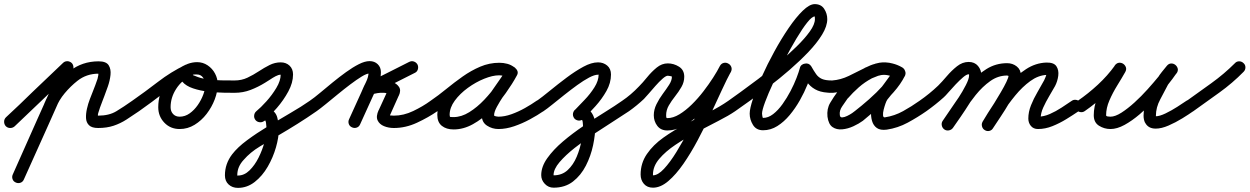

<svg xmlns="http://www.w3.org/2000/svg" viewBox="-50 -592 6072 933"><path d="M-21 -22Q12 -52 44 -83Q76 -114 108 -145Q145 -180 182 -215.5Q219 -251 256 -286Q265 -295 277.5 -294.5Q290 -294 299 -285Q307 -276 307 -263.5Q307 -251 298 -243Q261 -207 224 -172Q187 -137 150 -101Q86 -40 21 22Q12 30 -0.5 30Q-13 30 -22 21Q-30 12 -30 -0.5Q-30 -13 -21 -22ZM304 -252Q245 -119 185.5 14Q126 147 66 280Q61 292 49.5 296Q38 300 27 295Q15 290 11 278.5Q7 267 12 256Q71 123 130.5 -10.5Q190 -144 250 -277Q255 -288 266.5 -292.5Q278 -297 289 -292Q301 -287 305 -275.5Q309 -264 304 -252ZM182 -49Q171 -53 166 -64.5Q161 -76 165 -88Q183 -134 216.5 -174Q250 -214 288 -246Q349 -294 429 -294Q466 -294 478 -275Q490 -256 487 -228Q484 -200 474 -171.5Q464 -143 457 -125Q454 -117 448 -101.5Q442 -86 436 -69.5Q430 -53 427 -41.5Q424 -30 427 -30Q480 -30 515.5 -51.5Q551 -73 592 -102Q602 -109 614 -106.5Q626 -104 634 -94Q641 -84 638.5 -72Q636 -60 626 -52Q594 -30 564.5 -11Q535 8 502 19Q469 30 427 30Q396 30 382.5 16.5Q369 3 368 -18Q367 -39 372.5 -63.5Q378 -88 386.5 -110Q395 -132 401 -147Q407 -163 413 -178Q419 -193 424 -209Q427 -220 428 -228Q428 -231 427.5 -236Q427 -241 428 -239Q430 -235 431.5 -234.5Q433 -234 429 -234Q370 -234 326 -199Q293 -173 264.5 -139Q236 -105 221 -66Q217 -55 205.5 -50Q194 -45 182 -49Z M592 -102Q655 -146 718 -194.5Q781 -243 850 -276Q864 -283 874.5 -277.5Q885 -272 890 -262Q895 -252 892 -240Q889 -228 876 -222Q833 -202 806 -160Q779 -118 779 -71Q779 -51 791 -38Q803 -25 823 -25Q849 -25 871.5 -41Q894 -57 911 -81.5Q928 -106 938 -133Q948 -160 948 -183Q948 -199 937 -214.5Q926 -230 908 -230Q903 -230 895.5 -230Q888 -230 887 -228Q887 -228 887 -228Q887 -228 887 -228Q887 -228 887 -228Q887 -228 887 -228Q887 -227 888.5 -226.5Q890 -226 898 -223Q925 -211 958.5 -206.5Q992 -202 1026.5 -201.5Q1061 -201 1090 -201Q1102 -201 1111 -192Q1120 -183 1120 -171Q1120 -159 1111 -150Q1102 -141 1090 -141Q1073 -141 1038.5 -141.5Q1004 -142 963.5 -146.5Q923 -151 888.5 -162.5Q854 -174 836.5 -194.5Q819 -215 831 -248Q831 -248 831 -248Q831 -248 831 -248Q831 -248 831 -248Q831 -248 831 -248Q839 -273 862 -281.5Q885 -290 908 -290Q936 -290 959 -274.5Q982 -259 995 -234.5Q1008 -210 1008 -183Q1008 -147 993.5 -109Q979 -71 954 -38.5Q929 -6 895.5 14.5Q862 35 823 35Q778 35 748.5 4Q719 -27 719 -71Q719 -136 755.5 -193Q792 -250 851 -277Q864 -283 875 -277.5Q886 -272 890 -262Q895 -252 892.5 -240.5Q890 -229 877 -223Q810 -190 748.5 -142.5Q687 -95 626 -52Q616 -45 603.5 -47.5Q591 -50 584 -60Q577 -70 579.5 -82.5Q582 -95 592 -102Z M1090 -201Q1124 -201 1152.5 -214.5Q1181 -228 1207.5 -245.5Q1234 -263 1260 -276Q1286 -289 1314 -289Q1340 -289 1357 -273Q1374 -257 1374 -230Q1374 -190 1351 -147.5Q1328 -105 1295.5 -67.5Q1263 -30 1235 -5Q1225 3 1212.5 2Q1200 1 1192 -8Q1184 -18 1185 -30.5Q1186 -43 1195 -51Q1217 -69 1244.5 -99.5Q1272 -130 1293 -165Q1314 -200 1314 -230Q1314 -233 1316 -231Q1318 -229 1314 -229Q1303 -229 1289 -221.5Q1275 -214 1261 -204.5Q1247 -195 1238 -190Q1204 -169 1167.5 -155Q1131 -141 1090 -141Q1078 -141 1069 -150Q1060 -159 1060 -171Q1060 -183 1069 -192Q1078 -201 1090 -201ZM1190 -11Q1183 -21 1185.5 -33Q1188 -45 1198 -53Q1212 -62 1228.5 -66Q1245 -70 1261 -63Q1290 -50 1297.5 -20.5Q1305 9 1305 36Q1305 75 1291 124Q1277 173 1251 218Q1225 263 1188 292Q1151 321 1106 321Q1079 321 1061 304.5Q1043 288 1043 260Q1043 204 1078 158Q1104 124 1150.5 89.5Q1197 55 1252.5 21.5Q1308 -12 1361.5 -43Q1415 -74 1455 -102Q1465 -109 1477 -106.5Q1489 -104 1497 -94Q1504 -84 1501.5 -72Q1499 -60 1489 -52Q1443 -20 1396 9.5Q1349 39 1301 67Q1259 92 1212.5 120Q1166 148 1134 185Q1119 201 1111 219.5Q1103 238 1103 260Q1103 262 1103.5 261.5Q1104 261 1106 261Q1137 261 1162.5 236Q1188 211 1206.5 174Q1225 137 1235 99.5Q1245 62 1245 36Q1245 33 1244.5 23Q1244 13 1242.5 3.5Q1241 -6 1237 -8Q1238 -8 1239 -7Q1238 -7 1232 -3Q1222 4 1210 1.5Q1198 -1 1190 -11Z M1455 -102Q1477 -117 1505.5 -141Q1534 -165 1566.5 -191.5Q1599 -218 1631.5 -241.5Q1664 -265 1693.5 -280Q1723 -295 1746 -295Q1770 -295 1785.5 -280Q1801 -265 1801 -241Q1801 -210 1787 -179Q1773 -148 1760 -120Q1745 -87 1730 -54Q1715 -21 1700 12Q1695 24 1683.5 28Q1672 32 1661 27Q1649 22 1645 10.5Q1641 -1 1646 -12Q1661 -45 1676 -78Q1691 -111 1706 -144Q1715 -166 1728 -192Q1741 -218 1741 -241Q1741 -243 1744.5 -239Q1748 -235 1746 -235Q1732 -235 1707.5 -220Q1683 -205 1652.5 -182Q1622 -159 1591 -133.5Q1560 -108 1533 -86Q1506 -64 1489 -52Q1479 -45 1466.5 -47.5Q1454 -50 1447 -60Q1440 -70 1442.5 -82.5Q1445 -95 1455 -102ZM1966 -238Q1914 -212 1863 -186Q1812 -160 1761 -134Q1748 -128 1738 -134.5Q1728 -141 1724 -152Q1719 -163 1722 -174.5Q1725 -186 1738 -190Q1757 -196 1776.5 -199Q1796 -202 1816 -201Q1816 -201 1815 -201Q1814 -201 1814 -201Q1835 -202 1856.5 -194Q1878 -186 1889 -169.5Q1900 -153 1888 -127Q1888 -127 1888 -127Q1888 -127 1888 -127Q1888 -128 1888 -128Q1888 -128 1888 -128Q1877 -104 1866.5 -80Q1856 -56 1845 -32Q1845 -32 1845 -32Q1845 -32 1845 -31Q1845 -31 1845 -31Q1845 -31 1845 -31Q1844 -30 1843.5 -28.5Q1843 -27 1843 -25Q1843 -25 1842.5 -27.5Q1842 -30 1838 -33Q1837 -34 1841 -32.5Q1845 -31 1847 -31Q1854 -30 1864 -30Q1911 -30 1958 -52.5Q2005 -75 2042 -102Q2052 -109 2064 -106.5Q2076 -104 2084 -94Q2091 -84 2088.5 -72Q2086 -60 2076 -52Q2031 -21 1976 4.5Q1921 30 1864 30Q1838 30 1816 21Q1794 12 1785 -7Q1776 -26 1790 -57Q1790 -57 1790 -57Q1790 -57 1790 -57Q1790 -56 1790 -56Q1790 -56 1790 -56Q1801 -80 1812 -104Q1823 -128 1834 -152Q1834 -152 1834 -152Q1834 -152 1834 -153Q1834 -153 1834 -153Q1834 -153 1834 -153Q1834 -153 1833.5 -149Q1833 -145 1835 -141Q1838 -136 1830 -138.5Q1822 -141 1816 -141Q1816 -141 1815 -141Q1814 -141 1814 -141Q1799 -142 1784.5 -139.5Q1770 -137 1756 -133Q1743 -128 1733 -134Q1723 -140 1719 -150Q1715 -160 1718 -171Q1721 -182 1733 -188Q1785 -214 1836 -239.5Q1887 -265 1938 -291Q1950 -297 1961.5 -293Q1973 -289 1979 -278Q1984 -267 1980.5 -255Q1977 -243 1966 -238Z M2042 -102Q2080 -128 2118.5 -159.5Q2157 -191 2198 -220Q2239 -249 2283.5 -268Q2328 -287 2377 -287Q2396 -287 2415 -282Q2434 -277 2449 -265Q2461 -257 2462 -245.5Q2463 -234 2457 -225Q2451 -216 2440 -212Q2429 -208 2417 -215Q2398 -226 2375 -226Q2344 -226 2303 -209.5Q2262 -193 2223.5 -165Q2185 -137 2160 -103Q2135 -69 2135 -34Q2135 -24 2139 -23.5Q2143 -23 2154 -23Q2192 -23 2230.5 -47Q2269 -71 2303.5 -107.5Q2338 -144 2365 -183Q2392 -222 2409 -252Q2416 -266 2428 -268Q2440 -270 2449 -264Q2459 -259 2464 -248Q2469 -237 2461 -224Q2452 -206 2434 -180.5Q2416 -155 2397 -126.5Q2378 -98 2364.5 -73Q2351 -48 2351 -32Q2351 -28 2360.5 -26.5Q2370 -25 2372 -25Q2402 -25 2435.5 -37Q2469 -49 2501 -67Q2533 -85 2557 -102Q2567 -109 2579 -106.5Q2591 -104 2599 -94Q2606 -84 2603.5 -72Q2601 -60 2591 -52Q2562 -32 2525 -12Q2488 8 2448.5 21.5Q2409 35 2372 35Q2342 35 2316.5 18.5Q2291 2 2291 -32Q2291 -59 2304 -87.5Q2317 -116 2336.5 -145Q2356 -174 2375.5 -201Q2395 -228 2409 -252Q2416 -266 2428 -268Q2440 -270 2449 -264Q2459 -259 2464 -248Q2469 -237 2461 -224Q2440 -185 2408 -140Q2376 -95 2335 -54.5Q2294 -14 2248 11.5Q2202 37 2154 37Q2119 37 2097 19.5Q2075 2 2075 -34Q2075 -72 2094.5 -108.5Q2114 -145 2146.5 -177Q2179 -209 2218.5 -233.5Q2258 -258 2299 -272Q2340 -286 2375 -286Q2414 -286 2447 -267Q2459 -260 2460 -248Q2461 -236 2455 -226Q2449 -217 2437.5 -212.5Q2426 -208 2415 -217Q2406 -222 2396 -224.5Q2386 -227 2377 -227Q2335 -227 2295 -208.5Q2255 -190 2217.5 -162.5Q2180 -135 2144.5 -105Q2109 -75 2076 -52Q2066 -45 2053.5 -47.5Q2041 -50 2034 -60Q2027 -70 2029.5 -82.5Q2032 -95 2042 -102Z M2556 -100Q2584 -120 2622.5 -151.5Q2661 -183 2703 -214.5Q2745 -246 2784.5 -267.5Q2824 -289 2856 -289Q2882 -289 2900.5 -273.5Q2919 -258 2919 -230Q2919 -189 2897 -150Q2875 -111 2844 -76.5Q2813 -42 2785 -15Q2776 -6 2764 -6Q2752 -6 2743 -15Q2734 -24 2734 -36Q2734 -48 2743 -57Q2763 -78 2790.5 -106.5Q2818 -135 2838.5 -167.5Q2859 -200 2859 -230Q2859 -229 2856 -229Q2839 -229 2812.5 -215Q2786 -201 2755 -178.5Q2724 -156 2692.5 -131Q2661 -106 2634.5 -84.5Q2608 -63 2590 -51Q2580 -44 2568 -46Q2556 -48 2548 -58Q2541 -69 2543.5 -81Q2546 -93 2556 -100ZM2737 -23Q2732 -35 2736 -46.5Q2740 -58 2751 -63Q2780 -77 2800.5 -66Q2821 -55 2832 -32Q2843 -9 2843 17Q2843 62 2832 114Q2821 166 2797 213Q2773 260 2734.5 290Q2696 320 2640 320Q2615 320 2597.5 301.5Q2580 283 2580 259Q2580 218 2609.5 176.5Q2639 135 2685.5 95.5Q2732 56 2785.5 20Q2839 -16 2889 -47Q2939 -78 2973 -102Q2983 -109 2995 -106.5Q3007 -104 3015 -94Q3022 -84 3019.5 -72Q3017 -60 3007 -52Q2979 -33 2934 -4.5Q2889 24 2838.5 57.5Q2788 91 2743 126.5Q2698 162 2669 196Q2640 230 2640 259Q2640 260 2641 260Q2640 260 2640 260Q2681 260 2708.5 234.5Q2736 209 2752.5 169.5Q2769 130 2776 89Q2783 48 2783 17Q2783 10 2781.5 0Q2780 -10 2777 -9Q2765 -4 2753.5 -8Q2742 -12 2737 -23Z M2965 -60Q2958 -70 2960.5 -82Q2963 -94 2973 -102Q3016 -131 3055 -172Q3073 -190 3094.5 -216.5Q3116 -243 3141 -263.5Q3166 -284 3195 -284Q3224 -284 3249.5 -268Q3275 -252 3275 -219Q3275 -193 3261.5 -169.5Q3248 -146 3230.5 -124Q3213 -102 3200 -79.5Q3187 -57 3187 -32Q3187 -29 3187.5 -23.5Q3188 -18 3193 -18Q3221 -18 3251.5 -36.5Q3282 -55 3312 -84.5Q3342 -114 3368.5 -148.5Q3395 -183 3415.5 -215Q3436 -247 3448 -271Q3455 -284 3467 -286Q3479 -288 3489 -283Q3499 -277 3503.5 -266Q3508 -255 3501 -242Q3483 -209 3458 -155Q3433 -101 3403.5 -37.5Q3374 26 3340.5 89Q3307 152 3271 204Q3235 256 3197.5 288Q3160 320 3123 320Q3095 320 3079 301.5Q3063 283 3063 256Q3063 201 3093.5 156.5Q3124 112 3174 76.5Q3224 41 3282 11Q3340 -19 3394.5 -46.5Q3449 -74 3489 -102Q3499 -109 3511 -106.5Q3523 -104 3531 -94Q3538 -84 3535.5 -72Q3533 -60 3523 -52Q3491 -30 3441 -4.5Q3391 21 3336 50Q3281 79 3232.5 111.5Q3184 144 3153.5 180Q3123 216 3123 256Q3123 260 3123 260Q3147 260 3176.5 228.5Q3206 197 3237 146.5Q3268 96 3299.5 35.5Q3331 -25 3359 -85.5Q3387 -146 3410.5 -195Q3434 -244 3449 -272Q3456 -284 3467.5 -286.5Q3479 -289 3489 -283Q3499 -278 3503.5 -267Q3508 -256 3502 -243Q3486 -213 3461.5 -175Q3437 -137 3406.5 -99Q3376 -61 3340.5 -29Q3305 3 3267.5 22.5Q3230 42 3193 42Q3161 42 3144 19.5Q3127 -3 3127 -32Q3127 -59 3140 -85.5Q3153 -112 3170.5 -135.5Q3188 -159 3201.5 -180Q3215 -201 3215 -219Q3215 -221 3206.5 -222.5Q3198 -224 3195 -224Q3186 -224 3169.5 -209.5Q3153 -195 3135 -174.5Q3117 -154 3101.5 -136Q3086 -118 3079 -111Q3045 -79 3007 -52Q2997 -45 2985 -47.5Q2973 -50 2965 -60Z M3489 -102Q3510 -117 3549 -145Q3588 -173 3635.5 -209Q3683 -245 3731.5 -285.5Q3780 -326 3820.5 -365.5Q3861 -405 3885.5 -439.5Q3910 -474 3910 -499Q3910 -507 3909.5 -509.5Q3909 -512 3909 -512Q3896 -512 3872.5 -482.5Q3849 -453 3820 -404.5Q3791 -356 3762 -300Q3733 -244 3708 -190.5Q3683 -137 3668 -96.5Q3653 -56 3653 -40Q3653 -36 3654.5 -27.5Q3656 -19 3658 -19Q3683 -19 3707 -37.5Q3731 -56 3752.5 -86Q3774 -116 3791.5 -149.5Q3809 -183 3820.5 -213Q3832 -243 3837 -262Q3839 -271 3846 -276.5Q3853 -282 3862 -283Q3871 -285 3879 -281.5Q3887 -278 3892 -270Q3905 -247 3916 -231.5Q3927 -216 3944 -208.5Q3961 -201 3992 -201Q4004 -201 4013 -192Q4022 -183 4022 -171Q4022 -159 4013 -150Q4004 -141 3992 -141Q3950 -141 3923.5 -152Q3897 -163 3878 -185Q3859 -207 3840 -240Q3835 -248 3844 -254Q3853 -260 3865 -262Q3877 -264 3887 -260.5Q3897 -257 3895 -248Q3889 -219 3874 -181.5Q3859 -144 3837 -105Q3815 -66 3787.5 -33Q3760 0 3727.5 20.5Q3695 41 3658 41Q3625 41 3609 15Q3593 -11 3593 -40Q3593 -64 3609 -112Q3625 -160 3652 -220Q3679 -280 3713 -342Q3747 -404 3782.5 -456Q3818 -508 3851 -540Q3884 -572 3909 -572Q3940 -572 3955 -549Q3970 -526 3970 -499Q3970 -465 3945 -424Q3920 -383 3878.5 -339.5Q3837 -296 3787.5 -253Q3738 -210 3687.5 -171.5Q3637 -133 3593.5 -102Q3550 -71 3523 -52Q3513 -45 3500.5 -47.5Q3488 -50 3481 -60Q3474 -70 3476.5 -82.5Q3479 -95 3489 -102Z M3950 -171Q3950 -183 3959 -192Q3968 -201 3980 -201Q3982 -201 3983.5 -201Q3985 -201 3987 -201Q3989 -201 3991.5 -201Q3994 -201 3996 -201Q3996 -201 3995 -201Q3993 -201 3994 -201Q4035 -204 4074.5 -223Q4114 -242 4151 -261Q4151 -261 4151 -261.5Q4151 -262 4152 -262Q4152 -262 4152 -262Q4152 -262 4152 -262Q4182 -276 4209.5 -284Q4237 -292 4271 -287Q4271 -287 4271 -287Q4271 -287 4271 -287Q4271 -287 4271 -287Q4271 -287 4271 -287Q4288 -284 4304 -278.5Q4320 -273 4334 -264Q4347 -256 4348.5 -244Q4350 -232 4344 -223Q4339 -213 4327.5 -209Q4316 -205 4303 -212Q4288 -222 4271 -226Q4271 -226 4271 -226Q4271 -226 4271 -226Q4271 -226 4271 -226Q4271 -226 4271 -226Q4244 -232 4219 -224Q4219 -224 4218.5 -224Q4218 -224 4218 -224Q4218 -224 4217.5 -224Q4217 -224 4217 -224Q4209 -222 4201 -218.5Q4193 -215 4185 -211Q4185 -211 4185.5 -211Q4186 -211 4186 -211Q4186 -211 4186 -211Q4186 -211 4186 -211Q4152 -193 4123 -167.5Q4094 -142 4069 -113Q4069 -112 4070 -114Q4070 -115 4070 -115Q4058 -97 4043 -76Q4028 -55 4031 -33Q4032 -21 4042.5 -21.5Q4053 -22 4066.5 -28.5Q4080 -35 4091 -42.5Q4102 -50 4105 -53Q4136 -77 4173 -109.5Q4210 -142 4242.5 -178Q4275 -214 4293 -249Q4299 -262 4311 -263.5Q4323 -265 4333 -259Q4343 -253 4348 -242Q4353 -231 4345 -219Q4335 -205 4325 -191Q4309 -170 4293.5 -148.5Q4278 -127 4261 -107Q4261 -107 4261 -107Q4261 -107 4261 -107Q4262 -107 4262 -107.5Q4262 -108 4262 -108Q4258 -103 4253 -89Q4248 -75 4244 -59Q4240 -43 4241 -31.5Q4242 -20 4251 -22Q4251 -22 4251 -22Q4251 -22 4251 -22Q4251 -22 4251 -22Q4251 -22 4251 -22Q4297 -29 4338.5 -52Q4380 -75 4418 -102Q4428 -109 4440 -106.5Q4452 -104 4460 -94Q4467 -84 4464.5 -72Q4462 -60 4452 -52Q4409 -22 4361 4Q4313 30 4259 38Q4259 38 4259 38Q4259 38 4259 38Q4259 38 4259 38Q4259 38 4259 38Q4228 42 4211 30Q4194 18 4187.5 -4.5Q4181 -27 4183 -53.5Q4185 -80 4193.5 -104.5Q4202 -129 4214 -144Q4214 -144 4214 -144.5Q4214 -145 4215 -145Q4215 -145 4215 -145Q4215 -145 4215 -145Q4232 -165 4247 -186Q4262 -207 4277 -227Q4286 -239 4295 -253Q4303 -264 4314.5 -265.5Q4326 -267 4335 -262Q4344 -257 4348.5 -246Q4353 -235 4347 -223Q4327 -183 4292 -143.5Q4257 -104 4217 -68.5Q4177 -33 4143 -5Q4124 9 4097 21.5Q4070 34 4042.5 36.5Q4015 39 3995.5 25.5Q3976 12 3971 -25Q3967 -63 3984 -92Q4001 -121 4022 -149Q4022 -149 4022 -150Q4023 -151 4023 -151Q4052 -185 4085.5 -214.5Q4119 -244 4158 -265Q4158 -265 4158 -265Q4158 -265 4158 -265Q4158 -265 4158.5 -265Q4159 -265 4159 -265Q4169 -270 4180 -274.5Q4191 -279 4203 -282Q4203 -282 4202.5 -282Q4202 -282 4202 -282Q4202 -282 4201.5 -282Q4201 -282 4201 -282Q4242 -294 4285 -284Q4285 -284 4285 -284Q4285 -284 4285 -284Q4285 -284 4285 -284Q4285 -284 4285 -284Q4311 -278 4335 -264Q4347 -256 4348.5 -244Q4350 -232 4345 -222Q4339 -213 4327.5 -209Q4316 -205 4304 -212Q4293 -218 4282.5 -221.5Q4272 -225 4261 -227Q4261 -227 4261 -227Q4261 -227 4261 -227Q4261 -227 4261 -227Q4261 -227 4261 -227Q4237 -231 4218 -224Q4199 -217 4178 -208Q4178 -208 4178 -208Q4178 -208 4178 -208Q4179 -208 4179 -208.5Q4179 -209 4179 -209Q4137 -186 4092 -165.5Q4047 -145 3998 -141Q3998 -141 3997 -141Q3996 -141 3996 -141Q3994 -141 3991.5 -141Q3989 -141 3987 -141Q3985 -141 3983.5 -141Q3982 -141 3980 -141Q3968 -141 3959 -150Q3950 -159 3950 -171Z M4418 -102Q4467 -136 4509 -176Q4528 -195 4551 -222Q4574 -249 4600.5 -270Q4627 -291 4657 -291Q4686 -291 4702.5 -271.5Q4719 -252 4719 -224Q4719 -200 4703 -165.5Q4687 -131 4663.5 -93.5Q4640 -56 4617.5 -23.5Q4595 9 4581 29Q4574 39 4561.5 41.5Q4549 44 4539 37Q4529 30 4526.5 17.5Q4524 5 4531 -5Q4541 -19 4562 -49Q4583 -79 4605.5 -113.5Q4628 -148 4643.5 -178.5Q4659 -209 4659 -224Q4659 -230 4659 -230.5Q4659 -231 4657 -231Q4647 -231 4630 -216.5Q4613 -202 4594 -182Q4575 -162 4559.5 -144Q4544 -126 4536 -119Q4497 -84 4452 -52Q4442 -45 4429.5 -47.5Q4417 -50 4410 -60Q4403 -70 4405.5 -82.5Q4408 -95 4418 -102ZM4539 37Q4529 30 4526.5 17.5Q4524 5 4531 -5Q4559 -45 4591 -93Q4623 -141 4660.5 -184.5Q4698 -228 4743.5 -256.5Q4789 -285 4844 -285Q4871 -285 4891 -269Q4911 -253 4911 -225Q4911 -203 4895 -168.5Q4879 -134 4856.5 -95.5Q4834 -57 4811.5 -23.5Q4789 10 4776 30Q4769 41 4757 43.5Q4745 46 4735 39Q4724 32 4721.5 20Q4719 8 4726 -2Q4733 -13 4747.5 -36Q4762 -59 4779.5 -87.5Q4797 -116 4813.5 -144Q4830 -172 4840.5 -194Q4851 -216 4851 -225Q4851 -225 4851 -224Q4853 -222 4849.5 -223.5Q4846 -225 4844 -225Q4800 -225 4762 -198Q4724 -171 4691 -130Q4658 -89 4630.5 -46Q4603 -3 4581 29Q4574 39 4561.5 41.5Q4549 44 4539 37ZM4735 40Q4725 34 4722 22Q4719 10 4725 -1Q4748 -40 4780 -88.5Q4812 -137 4851 -181.5Q4890 -226 4936 -256Q4982 -286 5034 -288Q5071 -289 5083.5 -270Q5096 -251 5092.5 -224Q5089 -197 5077 -174Q5064 -151 5048 -124Q5032 -97 5019.5 -69.5Q5007 -42 5007 -16Q5007 -14 5004.5 -18Q5002 -22 4998 -24Q4997 -24 4995 -24.5Q4993 -25 4994 -25Q5022 -25 5051.5 -38Q5081 -51 5108.5 -69Q5136 -87 5158 -102Q5168 -109 5180.5 -106.5Q5193 -104 5200 -94Q5207 -84 5204.5 -71.5Q5202 -59 5192 -52Q5164 -33 5131.5 -13Q5099 7 5064 21Q5029 35 4994 35Q4972 35 4959.5 20Q4947 5 4947 -16Q4947 -48 4960 -80.5Q4973 -113 4991 -143.5Q5009 -174 5024 -202Q5027 -209 5030.5 -217Q5034 -225 5035 -232Q5035 -234 5035 -234Q5039 -229 5040 -228.5Q5041 -228 5036 -228Q4995 -226 4956.5 -198Q4918 -170 4883.5 -128Q4849 -86 4822 -43.5Q4795 -1 4776 30Q4770 41 4758 44Q4746 47 4735 40Z M5187 -102Q5238 -137 5285 -180.5Q5332 -224 5368 -274Q5376 -286 5387.5 -287Q5399 -288 5408 -282Q5417 -276 5421 -265.5Q5425 -255 5418 -242Q5401 -212 5379 -176.5Q5357 -141 5341 -104Q5325 -67 5325 -32Q5325 -27 5334 -26Q5343 -25 5346 -25Q5369 -25 5399.5 -44.5Q5430 -64 5463 -94Q5496 -124 5526.5 -158Q5557 -192 5581.5 -222Q5606 -252 5619 -270Q5627 -282 5639 -282.5Q5651 -283 5660 -276Q5669 -269 5672.5 -257.5Q5676 -246 5666 -234Q5656 -222 5645.5 -209Q5635 -196 5627 -182Q5627 -182 5627 -182Q5627 -182 5627 -182Q5627 -183 5627 -183Q5627 -183 5627 -183Q5609 -148 5588 -109Q5567 -70 5567 -30Q5567 -25 5568 -24Q5568 -24 5568 -24Q5568 -24 5567 -24Q5567 -24 5567 -24.5Q5567 -25 5567 -25Q5570 -19 5567 -20.5Q5564 -22 5562.5 -24.5Q5561 -27 5566 -27Q5585 -27 5614 -41Q5643 -55 5671 -73Q5699 -91 5715 -102Q5725 -109 5737 -106.5Q5749 -104 5757 -94Q5764 -84 5761.5 -72Q5759 -60 5749 -52Q5728 -37 5695.5 -17Q5663 3 5628.5 18Q5594 33 5566 33Q5530 33 5515 5Q5515 5 5515 4.5Q5515 4 5515 4Q5514 4 5514 4Q5514 4 5514 4Q5507 -11 5507 -30Q5507 -79 5529.5 -124Q5552 -169 5575 -211Q5575 -211 5575 -211Q5575 -211 5575 -212Q5575 -212 5575 -212Q5575 -212 5575 -212Q5584 -228 5596 -242.5Q5608 -257 5620 -272Q5629 -283 5640.5 -283.5Q5652 -284 5661 -277Q5670 -270 5673 -259Q5676 -248 5667 -236Q5650 -211 5622.5 -176.5Q5595 -142 5560.5 -105.5Q5526 -69 5488.5 -37Q5451 -5 5414.5 15Q5378 35 5346 35Q5316 35 5290.5 19Q5265 3 5265 -32Q5265 -74 5281.5 -115.5Q5298 -157 5322 -196.5Q5346 -236 5366 -272Q5373 -284 5385 -285Q5397 -286 5406 -280Q5416 -273 5420.5 -262Q5425 -251 5416 -240Q5377 -185 5326.5 -137.5Q5276 -90 5221 -52Q5211 -45 5198.5 -47.5Q5186 -50 5179 -60Q5172 -70 5174.5 -82.5Q5177 -95 5187 -102Z M5714 -100Q5774 -143 5836 -187.5Q5898 -232 5951 -285Q5959 -294 5971.5 -294Q5984 -294 5993 -285Q6002 -277 6002 -264.5Q6002 -252 5993 -243Q5939 -188 5875 -142Q5811 -96 5748 -51Q5738 -44 5726 -46Q5714 -48 5707 -58Q5699 -68 5701 -80.5Q5703 -93 5714 -100Z"/></svg>

Font: FRB American Cursive Guidelines Arrows
Style: Bold Italic
Weight: 700
Italic angle: -25°
Version: Version 2.0;Modular Font Editor K font №1